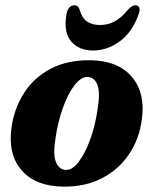

<svg xmlns="http://www.w3.org/2000/svg" viewBox="-20 -698 582 730"><path d="M323 -469Q428 -467.5 480.5 -406.8Q533 -346 519.5 -245.5Q510 -170 470.5 -111.5Q431 -53 366.8 -20Q302.5 13 218.5 11.5Q115.5 10 62.8 -50Q10 -110 23.5 -211Q33.5 -285 71 -343.8Q108.5 -402.5 172 -436.2Q235.5 -470 323 -469ZM229 -52Q254 -50 278.5 -81.8Q303 -113.5 322.2 -165.8Q341.5 -218 350.5 -279Q361.5 -344 351 -373.5Q340.5 -403 315 -405.5Q288.5 -407 263.2 -374Q238 -341 219 -287.5Q200 -234 191.5 -175.5Q181 -112 192.2 -83Q203.5 -54 229 -52ZM359.5 -603Q391.5 -603 416.8 -617Q442 -631 466 -660.5Q481.5 -678 495 -678Q506 -678 509.5 -669Q513 -660 507.5 -645Q484 -577 436.2 -541.5Q388.5 -506 333.5 -506Q279 -506 249.8 -541.5Q220.5 -577 233 -645Q239.5 -678 263.5 -678Q277.5 -678 283 -660.5Q291.5 -630 310.2 -616.5Q329 -603 359.5 -603Z"/></svg>

Font: Fraunces 72pt S050
Style: Bold Italic
Weight: 700
Italic angle: -16°
Version: Version 1.000; ttfautohint (v1.8.3)